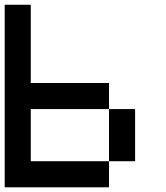

<svg xmlns="http://www.w3.org/2000/svg" viewBox="-20 -798 707 818"><path d="M555.6 -111.1H444.4V-333.3H555.6ZM111.1 -444.4H444.4V-333.3H111.1V-111.1H444.4V0H0V-777.8H111.1Z"/></svg>

Font: Pixeloid Mono
Style: Regular
Weight: 400
Monospace: yes
Designer: GGBotNet
Foundry: GGBotNet
Version: 0.5